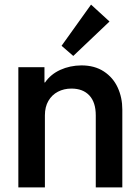

<svg xmlns="http://www.w3.org/2000/svg" viewBox="-20 -813 606 833"><path d="M59.6 -521.5H172.9V-455.1H175.3Q199.7 -490.7 241.5 -509.8Q283.2 -528.8 333 -529.3Q390.6 -529.3 430.7 -502.9Q470.7 -476.6 490.7 -433.1Q510.7 -389.6 510.7 -337.9V0H395.5V-312.5Q395.5 -369.1 367.7 -398.9Q339.8 -428.7 290 -428.7Q257.3 -428.7 231.2 -415Q205.1 -401.4 189.9 -375.2Q174.8 -349.1 174.8 -312.5V0H59.6ZM247.1 -614.3 375 -793 455.1 -719.7 297.9 -570.3Z"/></svg>

Font: Reddit Sans Fudge SemiBold
Style: Regular
Weight: 600
Designer: Stephen Hutchings
Foundry: Reddit
Version: Version 1.011